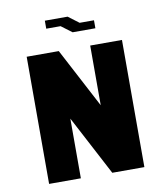

<svg xmlns="http://www.w3.org/2000/svg" viewBox="-80 -776 727 843"><g transform="rotate(-10 283.0 -354.5)"><path d="M389.6 -637.7H288.1L240.7 -673.3H176.8V-709H278.3L325.7 -673.3H389.6ZM354 -566.9H495.6V0H352.5L212.4 -266.1V0H70.8V-566.9H213.9L354 -300.8Z"/></g></svg>

Font: Blazma
Style: Regular
Weight: 400
Designer: GGBotNet
Version: 1.00